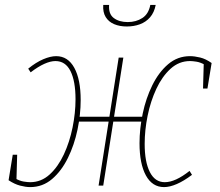

<svg xmlns="http://www.w3.org/2000/svg" viewBox="-20 -757 898 783"><path d="M649 6Q601 6 575 -41.5Q549 -89 549 -173Q549 -232 562 -294Q575 -356 601 -409Q627 -462 665.5 -495Q704 -528 755 -528Q773 -528 796 -522.5Q819 -517 843 -500L826 -396H808L811 -502L815 -493Q797 -503 781 -505.5Q765 -508 755 -508Q710 -508 675.5 -476.5Q641 -445 617.5 -394.5Q594 -344 582 -285Q570 -226 570 -170Q570 -97 591 -55.5Q612 -14 652 -14Q695 -14 753 -60L763 -44Q730 -19 701 -6.5Q672 6 649 6ZM103 6Q85 6 62 0Q39 -6 15 -22L32 -126H50L47 -20L43 -29Q61 -19 77 -16.5Q93 -14 103 -14Q148 -14 182.5 -45.5Q217 -77 240.5 -127.5Q264 -178 276 -237.5Q288 -297 288 -352Q288 -426 267.5 -467Q247 -508 206 -508Q186 -508 160.5 -496.5Q135 -485 105 -462L95 -477Q127 -503 156.5 -515.5Q186 -528 209 -528Q257 -528 283 -480.5Q309 -433 309 -349Q309 -290 296 -228Q283 -166 257 -113Q231 -60 192.5 -27Q154 6 103 6ZM382 0 464 -522H483L401 0ZM296 -261V-281H566V-261ZM497 -649Q468 -649 445.5 -658.5Q423 -668 411 -687.5Q399 -707 401 -737H425Q422 -700 444 -683.5Q466 -667 501 -667Q535 -667 560.5 -683.5Q586 -700 593 -737H615Q609 -706 592 -686.5Q575 -667 550.5 -658Q526 -649 497 -649Z"/></svg>

Font: Bitter Thin
Style: Italic
Weight: 100
Italic angle: -9°
Designer: Sol Matas, and Bitter project Authors
Foundry: Sol Matas
Version: Version 2.002